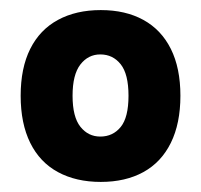

<svg xmlns="http://www.w3.org/2000/svg" viewBox="-20 -736 399 381"><path d="M180 -375Q131 -375 95 -394.5Q59 -414 40 -452.5Q21 -491 21 -546Q21 -601 40 -639Q59 -677 95 -696.5Q131 -716 180 -716Q229 -716 264.5 -696.5Q300 -677 319 -639Q338 -601 338 -546Q338 -491 319 -452.5Q300 -414 264.5 -394.5Q229 -375 180 -375ZM179 -465Q204 -465 219.5 -484Q235 -503 235 -546Q235 -589 219.5 -608.5Q204 -628 179 -628Q155 -628 139.5 -608Q124 -588 124 -546Q124 -504 139.5 -484.5Q155 -465 179 -465Z"/></svg>

Font: Nunito Sans 7pt SemiCondensed Black
Style: Regular
Weight: 900
Width: 4
Designer: Vernon Adams
Foundry: Vernon Adams
Version: Version 3.101;gftools[0.9.27]